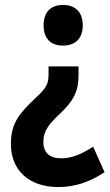

<svg xmlns="http://www.w3.org/2000/svg" viewBox="-20 -656 442 775"><path d="M314 -554C314 -609 282 -636 234 -636C187 -636 156 -609 156 -554C156 -498 187 -472 234 -472C283 -472 314 -499 314 -554ZM297 -351V-388H176V-358C176 -319 170 -303 122 -259C58 -198 24 -159 24 -75C24 28 93 99 216 99C283 99 344 78 402 39L356 -64C310 -34 270 -17 227 -17C180 -17 155 -40 155 -83C155 -130 181 -158 222 -197C274 -246 297 -285 297 -351Z"/></svg>

Font: Noto Sans Kannada UI Condensed
Style: Bold
Weight: 700
Width: 3
Designer: Jelle Bosma - Monotype Design Team
Foundry: Monotype Imaging Inc.
Version: Version 2.005